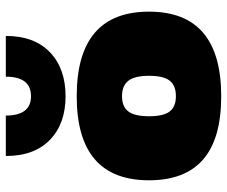

<svg xmlns="http://www.w3.org/2000/svg" viewBox="-80 -686 776 656"><g transform="rotate(-90 308.0 -358.0)"><path d="M307.1 -522Q213.4 -522 158.2 -575.4Q103 -628.9 103 -726.1H241.2Q241.2 -640.1 307.1 -640.1Q374 -640.1 374 -726.1H513.2Q513.2 -628.9 457.5 -575.4Q401.9 -522 307.1 -522ZM307.1 9.8Q162.1 9.8 91.1 -52Q20 -113.8 20 -236.8Q20 -483.9 307.1 -483.9Q596.2 -483.9 596.2 -236.8Q596.2 9.8 307.1 9.8ZM307.1 -145Q343.8 -145 360.4 -166.3Q377 -187.5 377 -236.8Q377 -285.6 360.1 -307.4Q343.3 -329.1 307.1 -329.1Q271.5 -329.1 255.1 -307.4Q238.8 -285.6 238.8 -236.8Q238.8 -187.5 255.1 -166.3Q271.5 -145 307.1 -145Z"/></g></svg>

Font: Kanit ExtraBold
Style: Regular
Weight: 800
Designer: Katatrad Team
Foundry: CadsonDemak
Version: Version 1.000;PS 001.000;hotconv 1.0.88;makeotf.lib2.5.64775